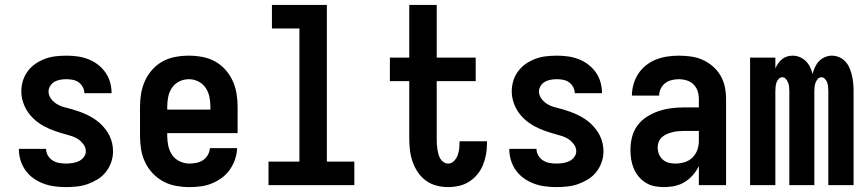

<svg xmlns="http://www.w3.org/2000/svg" viewBox="-20 -755 3540 783"><path d="M249 8Q226 8 203 5Q180 2 158 -6Q136 -14 117 -27.5Q98 -41 84.5 -59.5Q71 -78 64 -100.5Q57 -123 57 -146V-148H168V-147Q168 -133 175.5 -120.5Q183 -108 195 -100.5Q207 -93 221 -90.5Q235 -88 249 -88Q262 -88 275.5 -90Q289 -92 301 -97.5Q313 -103 321.5 -114Q330 -125 330 -138Q330 -153 321 -165.5Q312 -178 300 -186.5Q288 -195 274 -199.5Q260 -204 245 -208Q223 -214 202 -221.5Q181 -229 161 -239.5Q141 -250 123.5 -265Q106 -280 93.5 -298.5Q81 -317 74 -338.5Q67 -360 67 -383Q67 -405 73.5 -426Q80 -447 93.5 -465Q107 -483 125.5 -495.5Q144 -508 164.5 -515.5Q185 -523 207 -525.5Q229 -528 251 -528Q274 -528 296 -525Q318 -522 339 -514Q360 -506 378 -492.5Q396 -479 409 -461Q422 -443 428.5 -421Q435 -399 435 -377V-375H324Q324 -388 317.5 -400Q311 -412 300.5 -419.5Q290 -427 277 -429.5Q264 -432 251 -432Q239 -432 226.5 -430Q214 -428 203 -422Q192 -416 185 -405Q178 -394 178 -382Q178 -366 188 -352.5Q198 -339 212 -330.5Q226 -322 242 -318Q258 -314 273.5 -309.5Q289 -305 304.5 -299.5Q320 -294 334.5 -287Q349 -280 362.5 -271.5Q376 -263 388 -252Q400 -241 410 -228Q420 -215 427 -200.5Q434 -186 437.5 -170Q441 -154 441 -138Q441 -115 433.5 -93.5Q426 -72 412 -54Q398 -36 378.5 -24Q359 -12 338 -4.5Q317 3 294 5.5Q271 8 249 8Z M752 8Q725 8 697.5 3Q670 -2 646 -15Q622 -28 603 -48Q584 -68 572 -93Q560 -118 555.5 -145.5Q551 -173 551 -200V-320Q551 -347 555.5 -374Q560 -401 571.5 -426Q583 -451 601.5 -471.5Q620 -492 644 -505Q668 -518 695.5 -523Q723 -528 750 -528Q777 -528 804.5 -523Q832 -518 856 -505Q880 -492 898.5 -471.5Q917 -451 928.5 -426Q940 -401 944.5 -374Q949 -347 949 -320V-212H662V-200Q662 -180 666.5 -159.5Q671 -139 682.5 -122.5Q694 -106 713 -97Q732 -88 752 -88Q767 -88 781.5 -91Q796 -94 808 -102Q820 -110 827.5 -123Q835 -136 836 -151H947Q946 -127 938.5 -105Q931 -83 917.5 -63.5Q904 -44 885 -30Q866 -16 844 -7Q822 2 799 5Q776 8 752 8ZM662 -308H838V-320Q838 -340 834 -360Q830 -380 818.5 -397Q807 -414 788.5 -423Q770 -432 750 -432Q730 -432 711.5 -423Q693 -414 681.5 -397Q670 -380 666 -360Q662 -340 662 -320Z M1075 0V-96H1201V-639H1089V-735H1313V-96H1425V0Z M1808 8Q1784 8 1760.5 2Q1737 -4 1717.5 -18Q1698 -32 1684.5 -52Q1671 -72 1663 -94.5Q1655 -117 1652 -141Q1649 -165 1649 -189V-424H1570V-520H1649V-735H1761V-520H1920V-424H1761V-189Q1761 -178 1761.5 -168Q1762 -158 1763.5 -148Q1765 -138 1767.5 -128Q1770 -118 1775 -109Q1780 -100 1788.5 -94Q1797 -88 1808 -88Q1821 -88 1831 -98Q1841 -108 1846 -121Q1851 -134 1852.5 -147.5Q1854 -161 1854 -175V-179H1966V-170Q1966 -147 1962 -125Q1958 -103 1949.5 -82Q1941 -61 1926.5 -43.5Q1912 -26 1893 -14Q1874 -2 1852 3Q1830 8 1808 8Z M2249 8Q2226 8 2203 5Q2180 2 2158 -6Q2136 -14 2117 -27.5Q2098 -41 2084.5 -59.5Q2071 -78 2064 -100.5Q2057 -123 2057 -146V-148H2168V-147Q2168 -133 2175.5 -120.5Q2183 -108 2195 -100.5Q2207 -93 2221 -90.5Q2235 -88 2249 -88Q2262 -88 2275.5 -90Q2289 -92 2301 -97.5Q2313 -103 2321.5 -114Q2330 -125 2330 -138Q2330 -153 2321 -165.5Q2312 -178 2300 -186.5Q2288 -195 2274 -199.5Q2260 -204 2245 -208Q2223 -214 2202 -221.5Q2181 -229 2161 -239.5Q2141 -250 2123.5 -265Q2106 -280 2093.5 -298.5Q2081 -317 2074 -338.5Q2067 -360 2067 -383Q2067 -405 2073.5 -426Q2080 -447 2093.5 -465Q2107 -483 2125.5 -495.5Q2144 -508 2164.5 -515.5Q2185 -523 2207 -525.5Q2229 -528 2251 -528Q2274 -528 2296 -525Q2318 -522 2339 -514Q2360 -506 2378 -492.5Q2396 -479 2409 -461Q2422 -443 2428.5 -421Q2435 -399 2435 -377V-375H2324Q2324 -388 2317.5 -400Q2311 -412 2300.5 -419.5Q2290 -427 2277 -429.5Q2264 -432 2251 -432Q2239 -432 2226.5 -430Q2214 -428 2203 -422Q2192 -416 2185 -405Q2178 -394 2178 -382Q2178 -366 2188 -352.5Q2198 -339 2212 -330.5Q2226 -322 2242 -318Q2258 -314 2273.5 -309.5Q2289 -305 2304.5 -299.5Q2320 -294 2334.5 -287Q2349 -280 2362.5 -271.5Q2376 -263 2388 -252Q2400 -241 2410 -228Q2420 -215 2427 -200.5Q2434 -186 2437.5 -170Q2441 -154 2441 -138Q2441 -115 2433.5 -93.5Q2426 -72 2412 -54Q2398 -36 2378.5 -24Q2359 -12 2338 -4.5Q2317 3 2294 5.5Q2271 8 2249 8Z M2689 8Q2669 8 2650 4.5Q2631 1 2614 -9.5Q2597 -20 2584.5 -35Q2572 -50 2564.5 -68Q2557 -86 2554 -105Q2551 -124 2551 -144Q2551 -170 2557.5 -196Q2564 -222 2579.5 -243Q2595 -264 2617.5 -278.5Q2640 -293 2665 -301.5Q2690 -310 2716.5 -313.5Q2743 -317 2769 -317H2830V-351Q2830 -368 2825 -383.5Q2820 -399 2808.5 -410.5Q2797 -422 2781 -427Q2765 -432 2748 -432Q2734 -432 2719.5 -428.5Q2705 -425 2693 -416Q2681 -407 2674.5 -393Q2668 -379 2668 -365H2557Q2557 -388 2563.5 -411Q2570 -434 2583 -454Q2596 -474 2615 -489Q2634 -504 2656 -512.5Q2678 -521 2701.5 -524.5Q2725 -528 2748 -528Q2773 -528 2798 -524.5Q2823 -521 2845.5 -511Q2868 -501 2887 -484.5Q2906 -468 2918.5 -446.5Q2931 -425 2936 -400.5Q2941 -376 2941 -351V0H2830V-78Q2825 -68 2823.5 -65.5Q2822 -63 2819 -58.5Q2816 -54 2812.5 -49.5Q2809 -45 2805.5 -41Q2802 -37 2798 -33Q2794 -29 2790 -25.5Q2786 -22 2781.5 -19Q2777 -16 2772.5 -13Q2768 -10 2763 -7.5Q2758 -5 2753 -3Q2748 -1 2742.5 0.5Q2737 2 2732 3.5Q2727 5 2721.5 5.5Q2716 6 2710.5 6.5Q2705 7 2699.5 7.5Q2694 8 2689 8ZM2734 -88Q2753 -88 2771.5 -93.5Q2790 -99 2803.5 -112Q2817 -125 2823.5 -143Q2830 -161 2830 -180V-221H2769Q2757 -221 2745.5 -220Q2734 -219 2722.5 -216Q2711 -213 2700 -208.5Q2689 -204 2680 -196Q2671 -188 2666.5 -177Q2662 -166 2662 -154Q2662 -140 2667 -127Q2672 -114 2682.5 -104.5Q2693 -95 2706.5 -91.5Q2720 -88 2734 -88Z M3039 0V-520H3142V-476Q3147 -487 3153.5 -496.5Q3160 -506 3169 -513.5Q3178 -521 3189.5 -524.5Q3201 -528 3213 -528Q3228 -528 3242 -522Q3256 -516 3266.5 -505.5Q3277 -495 3283.5 -481.5Q3290 -468 3294 -453Q3297 -467 3303.5 -481Q3310 -495 3320 -505.5Q3330 -516 3344 -522Q3358 -528 3373 -528Q3388 -528 3403 -521.5Q3418 -515 3428.5 -503Q3439 -491 3445 -476.5Q3451 -462 3454.5 -446.5Q3458 -431 3459.5 -415.5Q3461 -400 3461 -384V0H3358V-384Q3358 -393 3357 -401.5Q3356 -410 3353.5 -418Q3351 -426 3344.5 -433Q3338 -440 3330 -440Q3321 -440 3315 -433Q3309 -426 3306 -418Q3303 -410 3302 -401.5Q3301 -393 3301 -384V0H3199V-384Q3199 -393 3198 -401.5Q3197 -410 3194 -418Q3191 -426 3185 -433Q3179 -440 3170 -440Q3162 -440 3155.5 -433Q3149 -426 3146.5 -418Q3144 -410 3143 -401.5Q3142 -393 3142 -384V0Z"/></svg>

Font: Iosevka Web
Style: Bold
Weight: 700
Monospace: yes
Designer: Belleve Invis
Foundry: Belleve Invis
Version: Version 28.0.3; ttfautohint (v1.8.3)